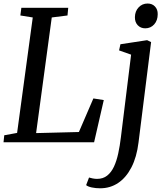

<svg xmlns="http://www.w3.org/2000/svg" viewBox="-20 -786 911 1061"><path d="M-0.5 0 3.5 -38.5 74.5 -51.5 161 -689.5 92.5 -700.5 98 -743H357L353 -700.5L266 -689.5L179.5 -50.5L416 -56.5L496 -242L553.5 -233L500 0ZM745.5 1Q735.5 82.5 706.2 139Q677 195.5 633 225Q589 254.5 533.5 254.5Q508.5 254.5 486.8 249.8Q465 245 456 237L472 195Q479 197.5 492 200Q505 202.5 516.5 202.5Q549.5 202.5 572.2 184.5Q595 166.5 609.8 134.8Q624.5 103 633.5 61.2Q642.5 19.5 648 -27L704.5 -484L638 -507.5L645.5 -541.5L793 -564L815 -553.5ZM782.5 -629.5Q757.5 -629.5 741.2 -646.5Q725 -663.5 725.5 -691.5Q726 -724 746 -745.2Q766 -766.5 795.5 -766.5Q821 -766.5 836.5 -750Q852 -733.5 851.5 -707.5Q851.5 -673 832 -651.2Q812.5 -629.5 782.5 -629.5Z"/></svg>

Font: Merriweather 24pt
Style: Italic
Weight: 400
Italic angle: -7.8°
Designer: Eben Sorkin
Foundry: Eben Sorkin
Version: Version 2.101